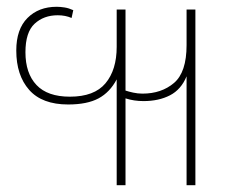

<svg xmlns="http://www.w3.org/2000/svg" viewBox="-20 -545 702 566"><path d="M324 1V-311Q304 -273 270.5 -255Q237 -237 181 -237Q104 -237 66 -280Q28 -323 28 -396Q28 -459 61 -492Q94 -525 147 -525Q158 -525 170.5 -523Q183 -521 196 -515L191 -492Q173 -500 150 -500Q109 -500 82 -475Q55 -450 55 -391Q55 -329 87.5 -294.5Q120 -260 186 -260Q258 -260 291 -299.5Q324 -339 324 -407V-517H350V-278Q359 -275 372.5 -272Q386 -269 400 -269Q456 -269 493 -300.5Q530 -332 530 -412V-517H556V1H530V-320Q514 -281 481 -264Q448 -247 403 -247Q375 -247 350 -255V1Z"/></svg>

Font: Noto Sans Thai UI SemCond Thin
Style: Regular
Weight: 100
Width: 4
Designer: Monotype Design Team
Foundry: Monotype Imaging Inc.
Version: Version 2.000